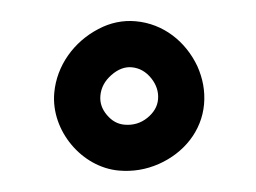

<svg xmlns="http://www.w3.org/2000/svg" viewBox="-33 -864 476 357"><g transform="rotate(5 205.0 -685.5)"><path d="M347.2 -682.6C347.2 -707 340.8 -730 328.6 -752C303.2 -795.4 259.3 -825.2 207 -825.2C183.1 -825.2 160.2 -818.4 139.2 -804.7C96.2 -777.3 67.9 -730.5 67.9 -679.2C67.9 -608.9 130.9 -545.9 200.2 -545.9C226.1 -545.9 250.5 -552.2 272.9 -564.5C317.4 -588.9 347.2 -632.3 347.2 -682.6ZM261.2 -684.1C261.2 -670.9 255.4 -658.7 244.1 -647.9C232.9 -637.2 219.2 -631.8 203.1 -631.8C190.4 -631.8 179.2 -636.7 168.9 -647C158.7 -657.2 153.8 -668.5 153.8 -681.6C153.8 -696.8 159.7 -710 170.9 -721.7C182.1 -733.4 194.3 -739.3 207 -739.3C221.7 -739.3 234.4 -733.4 245.1 -722.2C255.9 -710.9 261.2 -698.2 261.2 -684.1Z"/></g></svg>

Font: Mikhak ExtraBold
Style: Regular
Weight: 800
Designer: Amin Abedi
Version: Version 3.2